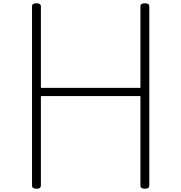

<svg xmlns="http://www.w3.org/2000/svg" viewBox="-20 -1135 1103 1169"><path d="M202 14Q175 14 175 -5V-1096Q175 -1106 181.5 -1110.5Q188 -1115 202 -1115Q229 -1115 229 -1096V-600H835V-1096Q835 -1106 842 -1110.5Q849 -1115 862 -1115Q889 -1115 889 -1096V-5Q889 4 883 9Q877 14 862 14Q835 14 835 -5V-550H229V-5Q229 4 223 9Q217 14 202 14Z"/></svg>

Font: Playwrite FR Moderne ExtraLight
Style: Regular
Weight: 250
Version: Version 1.002